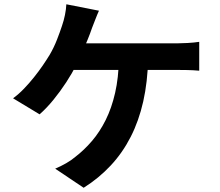

<svg xmlns="http://www.w3.org/2000/svg" viewBox="-20 -834 1040 909"><path d="M448.5 -783.3Q439.9 -764.4 431.1 -741.3Q422.3 -718.2 415.7 -701.7Q407.4 -677 394.7 -645.8Q382 -614.6 368.4 -583.5Q354.8 -552.5 341.3 -526.4Q321.6 -487.6 293.4 -444.2Q265.2 -400.9 232.9 -361.4Q200.6 -321.9 167.5 -292.7L41.9 -368.6Q68.9 -388.4 93.6 -414.2Q118.4 -439.9 140.9 -468.2Q163.5 -496.4 182.2 -523.7Q200.9 -551.1 215.3 -574.7Q235.5 -609.4 249.8 -646.3Q264.1 -683.2 273.4 -711.4Q282.1 -736.4 287.6 -763.5Q293.1 -790.7 294.1 -813.7ZM290.8 -628.8Q307.8 -628.8 341 -628.8Q374.2 -628.8 418 -628.8Q461.9 -628.8 510.4 -628.8Q558.8 -628.8 607.2 -628.8Q655.6 -628.8 698.4 -628.8Q741.2 -628.8 772.7 -628.8Q804.3 -628.8 819.1 -628.8Q838.7 -628.8 868.7 -630.5Q898.7 -632.2 923.2 -635.9V-499.3Q894.8 -501.9 865.5 -502.4Q836.1 -502.9 819.1 -502.9Q801.7 -502.9 762 -502.9Q722.2 -502.9 669 -502.9Q615.8 -502.9 557.4 -502.9Q499 -502.9 444.2 -502.9Q389.4 -502.9 346 -502.9Q302.6 -502.9 280 -502.9ZM681.4 -556.5Q678.9 -445.9 658.1 -353.5Q637.2 -261.1 598.7 -185.9Q560.3 -110.6 504.3 -50.6Q448.3 9.5 376.1 55L241.3 -35.5Q268.2 -46.8 293.2 -61.2Q318.3 -75.6 335.8 -90.7Q378.6 -123.5 415.4 -166.5Q452.2 -209.4 480.4 -265.9Q508.6 -322.5 525 -394.3Q541.5 -466.1 543 -556.8Z"/></svg>

Font: Noto Sans HK Thin
Style: Regular
Weight: 100
Designer: Ryoko NISHIZUKA 西塚涼子 (kana, bopomofo & ideographs); Paul D. Hunt (Latin, Greek & Cyrillic); Sandoll Communications 산돌커뮤니
Foundry: Adobe
Version: Version 2.004-H2;hotconv 1.0.118;makeotfexe 2.5.65603